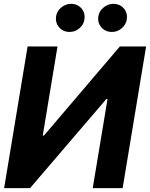

<svg xmlns="http://www.w3.org/2000/svg" viewBox="-20 -966 770 986"><path d="M121.8 -727.5H275.3L199.6 -270.1H205.9L595.6 -727.5H730.4L609.8 0H456.2L532.2 -457.6H526.2L134.4 0H1.2ZM337.7 -802Q304 -801.8 283.5 -825.9Q263 -850.1 268.2 -883.2Q272.6 -909.9 294.9 -927.9Q317.2 -946 344.7 -946.3Q378.7 -946 398.8 -922.3Q418.9 -898.6 413.3 -865Q409.6 -839.2 387.5 -820.5Q365.5 -801.8 337.7 -802ZM554.7 -802Q521.5 -801.8 500.6 -825.7Q479.8 -849.7 485.2 -883.2Q489.9 -909.9 512.3 -927.9Q534.7 -946 561.7 -946.3Q596.2 -946 616.3 -922.3Q636.4 -898.6 630.9 -865Q626.6 -839.2 604.8 -820.5Q583 -801.8 554.7 -802Z"/></svg>

Font: Inter Tight
Style: Italic
Weight: 400
Italic angle: -9.39999°
Designer: Rasmus Andersson
Foundry: rsms
Version: Version 3.002